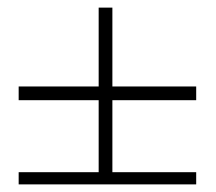

<svg xmlns="http://www.w3.org/2000/svg" viewBox="-20 -485 568 504"><path d="M29 -33H495V-1H29ZM29 -258H239V-465H275V-258H495V-222H275V-15H239V-222H29Z"/></svg>

Font: Moderustic Light
Style: Regular
Weight: 300
Designer: Tural Alisoy
Foundry: TAFT Foundry
Version: Version 2.120